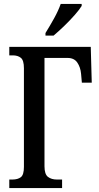

<svg xmlns="http://www.w3.org/2000/svg" viewBox="-20 -951 502 971"><path d="M210 -771V-784Q233 -821 254 -859Q275 -897 287 -931H393V-921Q383 -904 359 -876.5Q335 -849 305.5 -820.5Q276 -792 251 -771ZM27 0V-43H42Q70 -43 85.5 -55Q101 -67 101 -107V-606Q101 -646 85.5 -658.5Q70 -671 45 -671H27V-714H439L444 -533H394L390 -578Q387 -611 371 -634.5Q355 -658 322 -658H205V-110Q205 -70 222.5 -56.5Q240 -43 268 -43H294V0Z"/></svg>

Font: Noto Serif ExtraCondensed Medium
Style: Regular
Weight: 500
Width: 2
Designer: Monotype Design Team
Foundry: Monotype Imaging Inc.
Version: Version 2.015